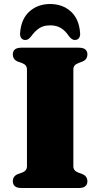

<svg xmlns="http://www.w3.org/2000/svg" viewBox="-20 -938 500 958"><path d="M346 -109Q346 -96.5 352.5 -88.8Q359 -81 371.5 -76.5L390.5 -69.5Q416 -59.5 416 -33Q416 -18 405.8 -9Q395.5 0 374 0H86Q64.5 0 54.2 -9Q44 -18 44 -33Q44 -59.5 69.5 -69.5L89 -76.5Q102 -81 108.2 -88.8Q114.5 -96.5 114.5 -109V-591Q114.5 -603.5 108.2 -611.2Q102 -619 89 -623.5L69.5 -630.5Q44 -640.5 44 -667Q44 -682.5 54.2 -691.2Q64.5 -700 86 -700H374Q395.5 -700 405.8 -691.2Q416 -682.5 416 -667Q416 -640.5 390.5 -630.5L371.5 -623.5Q359 -619 352.5 -611.2Q346 -603.5 346 -591ZM230 -811.5Q197.5 -811.5 176.2 -797.5Q155 -783.5 136 -757.5Q128.5 -748 121.8 -743.2Q115 -738.5 106.5 -738.5Q92.5 -738.5 85.5 -748.8Q78.5 -759 80.5 -775.5Q86 -844.5 127.5 -881.2Q169 -918 230 -918Q291.5 -918 332.8 -881.2Q374 -844.5 379.5 -775.5Q381.5 -759 374.5 -748.8Q367.5 -738.5 353.5 -738.5Q345.5 -738.5 338.5 -743.2Q331.5 -748 324 -757.5Q305.5 -785.5 283.2 -798.5Q261 -811.5 230 -811.5Z"/></svg>

Font: Fraunces Black
Style: Regular
Weight: 900
Version: Version 1.000;[b76b70a41]